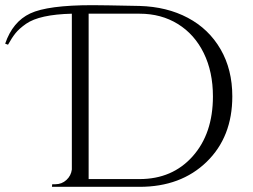

<svg xmlns="http://www.w3.org/2000/svg" viewBox="-120 -723 978 743"><path d="M-100 -554Q-71 -639 -3 -671Q65 -703 238 -703Q274 -703 420 -700Q526 -697 607 -654Q688 -611 733.5 -532.5Q779 -454 779 -350Q779 -193 679.5 -96.5Q580 0 420 0H81L82 -10H94Q119 -10 137 -26.5Q155 -43 158 -67V-670Q33 -667 -19 -631Q-46 -612 -60 -594.5Q-74 -577 -89 -550ZM223 -670V-30H420Q547 -30 625.5 -118Q704 -206 704 -350Q704 -445 668.5 -517.5Q633 -590 568.5 -630Q504 -670 420 -670Z"/></svg>

Font: Cinzel Decorative
Style: Regular
Weight: 400
Designer: Natanael Gama
Version: Version 1.001;PS 001.001;hotconv 1.0.56;makeotf.lib2.0.21325